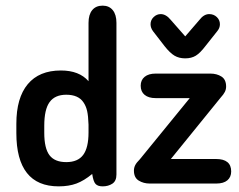

<svg xmlns="http://www.w3.org/2000/svg" viewBox="-20 -651 848 681"><path d="M294 -363Q261 -401 196 -401Q119 -401 78.5 -352.5Q38 -304 38 -212V-179Q38 -85 75.5 -37.5Q113 10 188 10Q224 10 251 0Q278 -10 307 -34Q311 -7 319 1.5Q327 10 344 10Q364 10 378.5 0.5Q393 -9 393 -32V-570Q393 -599 380 -615Q367 -631 344 -631Q320 -631 307 -615Q294 -599 294 -570ZM294 -209V-181Q294 -127 275 -101.5Q256 -76 215 -76Q174 -76 155.5 -100.5Q137 -125 137 -180V-205Q137 -263 156 -289Q175 -315 215 -315Q258 -315 276 -288Q285 -275 289 -257.5Q293 -240 294 -209ZM586 -87 762 -304Q773 -316 777.5 -325Q782 -334 782 -344Q782 -369 765.5 -379.5Q749 -390 726 -390H532Q507 -390 493 -378.5Q479 -367 479 -347Q479 -326 493 -314.5Q507 -303 532 -303H653L476 -86Q464 -74 459.5 -65Q455 -56 455 -46Q455 -21 472 -10.5Q489 0 511 0H747Q773 0 786.5 -11.5Q800 -23 800 -43Q800 -65 786.5 -76Q773 -87 747 -87ZM637 -522 586 -580Q569 -601 550 -601Q536 -601 525 -590.5Q514 -580 514 -565Q514 -552 523 -540L564 -487Q583 -463 599 -453.5Q615 -444 637 -444Q659 -444 674.5 -453.5Q690 -463 709 -488L751 -541Q760 -552 760 -565Q760 -580 749 -590.5Q738 -601 722 -601Q703 -601 687 -580Z"/></svg>

Font: Beiruti SemiBold
Style: Regular
Weight: 600
Designer: Arlette Boutros
Foundry: Boutros
Version: Version 1.41